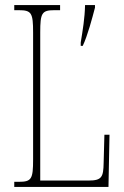

<svg xmlns="http://www.w3.org/2000/svg" viewBox="-20 -734 488 754"><path d="M297 -567V-554H305C324 -594 342 -662 353 -704V-714H314C313 -663 305 -616 297 -567ZM36 0H406L410 -205H390L387 -94C386 -39 380 -25 328 -25H138V-606C138 -683 144 -694 194 -694H216V-714H36V-694H54C104 -694 110 -683 110 -606V-108C110 -31 104 -20 54 -20H36Z"/></svg>

Font: Noto Serif ExtraCondensed Thin
Style: Regular
Weight: 100
Width: 2
Designer: Monotype Design Team
Foundry: Monotype Imaging Inc.
Version: Version 2.013